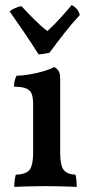

<svg xmlns="http://www.w3.org/2000/svg" viewBox="-20 -730 356 753"><path d="M36 3Q36 -9 37.5 -22Q39 -35 42 -45Q82 -46 96 -64Q110 -82 110 -132V-319Q110 -343 105.5 -358.5Q101 -374 85 -382Q69 -390 35 -390Q35 -402 37.5 -413Q40 -424 45 -433Q65 -433 95 -438Q125 -443 152 -451Q179 -459 192 -467Q202 -463 209 -453Q216 -443 216 -423V-132Q216 -82 229.5 -64Q243 -46 276 -45Q279 -35 280 -21Q281 -7 281 3Q265 2 245 1.5Q225 1 203 0.5Q181 0 160 0Q138 0 115.5 0.5Q93 1 72.5 1.5Q52 2 36 3ZM261 -710Q287 -697 293 -671Q262 -638 232 -599.5Q202 -561 174 -523Q160 -520 149.5 -518.5Q139 -517 131 -517Q106 -557 77.5 -599Q49 -641 18 -685Q25 -692 38.5 -698Q52 -704 64 -706Q88 -680 114.5 -653.5Q141 -627 166 -608Q192 -632 216 -658.5Q240 -685 261 -710Z"/></svg>

Font: Vollkorn Medium
Style: Regular
Weight: 500
Designer: Friedrich Althausen
Foundry: Friedrich Althausen
Version: Version 5.000